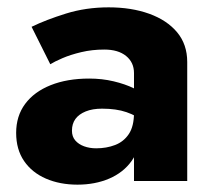

<svg xmlns="http://www.w3.org/2000/svg" viewBox="-20 -493 584 523"><path d="M176 -137Q176 -156 185.5 -169Q195 -182 213.5 -189.5Q232 -197 258 -197Q297 -197 324.5 -187.5Q352 -178 378 -159V-230Q368 -241 344.5 -252.5Q321 -264 289.5 -271.5Q258 -279 223 -279Q163 -279 118 -261Q73 -243 48.5 -210Q24 -177 24 -131Q24 -86 45.5 -54.5Q67 -23 105 -6.5Q143 10 191 10Q239 10 277.5 -6.5Q316 -23 338.5 -54.5Q361 -86 361 -130L345 -186Q345 -149 331 -128Q317 -107 293.5 -98Q270 -89 242 -89Q224 -89 209 -94.5Q194 -100 185 -110.5Q176 -121 176 -137ZM117 -318Q128 -325 150 -334.5Q172 -344 201.5 -351Q231 -358 264 -358Q302 -358 323.5 -340.5Q345 -323 345 -294V0H490V-324Q490 -372 462.5 -405Q435 -438 386.5 -455.5Q338 -473 276 -473Q214 -473 159.5 -456Q105 -439 66 -420Z"/></svg>

Font: Glinicke Jost Bold
Style: Bold
Weight: 700
Version: Version 3.710